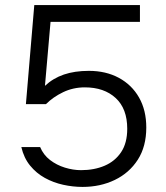

<svg xmlns="http://www.w3.org/2000/svg" viewBox="-20 -727 652 756"><path d="M305 9Q267 9 228.5 0.5Q190 -8 156.5 -26.5Q123 -45 98.5 -75Q74 -105 64 -148H138Q151 -117 177 -97Q203 -77 235.5 -67Q268 -57 299 -57Q351 -57 392 -74.5Q433 -92 457 -128Q481 -164 481 -220Q481 -299 435.5 -341Q390 -383 314 -383Q268 -383 228.5 -364Q189 -345 161 -317H82L115 -707H531V-641H179L157 -389Q189 -419 231.5 -433.5Q274 -448 330 -448Q397 -448 448 -420.5Q499 -393 527.5 -343Q556 -293 556 -225Q556 -150 522.5 -98Q489 -46 432 -18.5Q375 9 305 9Z"/></svg>

Font: Onest Light
Style: Regular
Weight: 300
Designer: Dmitri Voloshin, Andrey Kudryavtsev
Foundry: Dmitri Voloshin, Andrey Kudryavtsev
Version: Version 1.000;gftools[0.9.33]